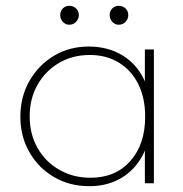

<svg xmlns="http://www.w3.org/2000/svg" viewBox="-20 -630 629 660"><path d="M287 10Q219 10 165.5 -21.5Q112 -53 81 -107Q50 -161 50 -229Q50 -297 81 -351.5Q112 -406 165 -438Q218 -470 285 -470Q338 -470 380.5 -450.5Q423 -431 451.5 -395Q480 -359 491 -309V-152Q479 -102 450.5 -65.5Q422 -29 380.5 -9.5Q339 10 287 10ZM291 -19Q377 -19 428 -76.5Q479 -134 479 -229Q479 -293 455.5 -340.5Q432 -388 389 -414.5Q346 -441 289 -441Q229 -441 182.5 -413.5Q136 -386 109 -338.5Q82 -291 82 -230Q82 -169 109 -121.5Q136 -74 183.5 -46.5Q231 -19 291 -19ZM478 0V-123L487 -237L478 -348V-460H509V0ZM218 -545Q205 -545 196 -555Q187 -565 187 -578Q187 -592 196 -601Q205 -610 218 -610Q232 -610 241.5 -601Q251 -592 251 -578Q251 -565 241.5 -555Q232 -545 218 -545ZM388 -545Q375 -545 366 -555Q357 -565 357 -578Q357 -592 366 -601Q375 -610 388 -610Q402 -610 411.5 -601Q421 -592 421 -578Q421 -565 411.5 -555Q402 -545 388 -545Z"/></svg>

Font: Outfit Thin
Style: Regular
Weight: 100
Designer: Rodrigo Fuenzalida
Foundry: fragTYPE
Version: Version 1.100;gftools[0.9.27]